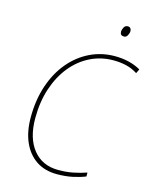

<svg xmlns="http://www.w3.org/2000/svg" viewBox="-133 -995 874 1092"><g transform="rotate(15 304.0 -448.5)"><path d="M309 10Q237 10 186.5 -24Q136 -58 109 -119.5Q82 -181 82 -264Q82 -367 110.5 -451.5Q139 -536 190 -597Q241 -658 309 -691Q377 -724 455 -724Q543 -724 608 -687L596 -662Q563 -683 527.5 -691Q492 -699 454 -699Q381 -699 318 -668Q255 -637 208 -579.5Q161 -522 134.5 -442.5Q108 -363 108 -266Q108 -149 162 -82Q216 -15 311 -15Q359 -15 399.5 -23.5Q440 -32 475 -44V-21Q443 -8 401 1Q359 10 309 10ZM475 -845Q452 -845 452 -867Q452 -880 459.5 -893.5Q467 -907 482 -907Q493 -907 498 -900Q503 -893 503 -885Q503 -872 495.5 -858.5Q488 -845 475 -845Z"/></g></svg>

Font: Noto Sans Disp Thin
Style: Italic
Weight: 100
Italic angle: -12°
Designer: Monotype Design Team
Foundry: Monotype Imaging Inc.
Version: Version 2.000;GOOG;noto-source:20170915:90ef993387c0